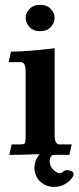

<svg xmlns="http://www.w3.org/2000/svg" viewBox="-20 -628 319 779"><path d="M142.6 -501.5Q115.2 -501.5 99.6 -518.6Q84 -535.6 84 -555.2Q84 -574.2 99.6 -591.3Q115.2 -608.4 142.6 -608.4Q170.9 -608.4 186.3 -591.3Q201.7 -574.2 201.7 -555.2Q201.7 -535.6 186.3 -518.6Q170.9 -501.5 142.6 -501.5ZM140.6 -2.4Q60.5 0.5 17.6 0.5L27.3 -42H62.5Q75.2 -42 79.6 -45.4Q84 -48.8 84 -76.7V-335.4Q84 -357.9 79.3 -365.7Q74.7 -373.5 71.3 -374.8Q67.9 -376 62.5 -376H15.1L24.4 -418.5Q85 -418.5 201.7 -432.1V-82.5Q201.7 -60.5 206.3 -52.5Q210.9 -44.4 214.6 -43.2Q218.3 -42 223.1 -42H271L261.2 0.5Q233.9 0.5 207 0Q202.1 0 193.8 1.5Q189.5 2 185.5 7.8Q181.6 16.1 181.6 25.9Q181.6 50.8 204.6 67.9Q215.3 74.7 223.1 74.7Q231 74.2 237.8 66.9L247.1 62.5Q278.8 62.5 278.8 79.6Q278.8 86.9 266.6 101.1Q239.7 128.9 202.6 130.4H199.7Q164.1 130.4 138.7 104.5Q119.6 81.5 119.6 53.2Q120.6 21 140.6 -2.4Z"/></svg>

Font: Quaaykop
Style: Bold
Weight: 700
Designer: Tup Wanders
Foundry: Free font, DO NOT SELL
Version: Version 1.00;July 31, 2023;FontCreator 11.5.0.2430 64-bit